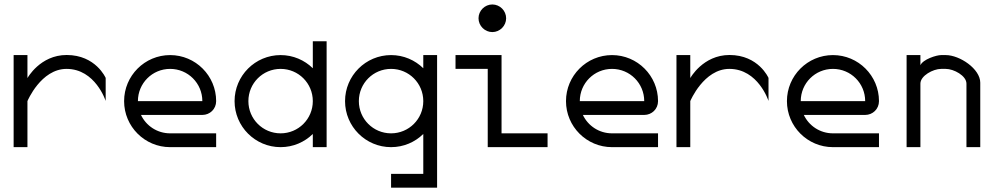

<svg xmlns="http://www.w3.org/2000/svg" viewBox="-20 -666 4540 869"><path d="M41.7 -416.7V0H104.2V-208.4C104.2 -208.4 165 -354.2 281.2 -354.2C411.7 -354.2 458.3 -209.2 458.3 -209.2V-313.3C458.3 -313.3 413.6 -417.1 281.6 -417.1C161.5 -417.1 104.2 -312.6 104.2 -312.6V-416.7Z M895.8 -208.3H604.2C604.2 -289.2 669.2 -354.2 750 -354.2C830.8 -354.2 895.8 -289.2 895.8 -208.3ZM541.7 -208.3C541.7 -93.3 635 0 750 0H958.3V-62.5H750C691.6 -62.5 641.4 -96.5 618.1 -145.8H895.8C930 -145.8 958.3 -172.5 958.3 -208.3C958.3 -323.3 865 -416.7 750 -416.7C635 -416.7 541.7 -323.3 541.7 -208.3Z M1041.7 -208.3C1041.7 -93.3 1135 0 1250 0C1306.8 0 1358.2 -22.7 1395.8 -59.6V0H1458.3V-479.2H1395.8V-357.1C1358.2 -393.9 1306.8 -416.7 1250 -416.7C1135 -416.7 1041.7 -323.3 1041.7 -208.3ZM1104.2 -208.3C1104.2 -289.2 1169.2 -354.2 1250 -354.2C1330.8 -354.2 1395.8 -289.2 1395.8 -208.3C1395.8 -127.5 1330.8 -62.5 1250 -62.5C1169.2 -62.5 1104.2 -127.5 1104.2 -208.3Z M1604.2 -208.3C1604.2 -289.2 1669.2 -354.2 1750 -354.2C1830.8 -354.2 1895.8 -289.2 1895.8 -208.3C1895.8 -127.5 1830.8 -62.5 1750 -62.5C1669.2 -62.5 1604.2 -127.5 1604.2 -208.3ZM1541.7 -208.3C1541.7 -93.3 1635 0 1750 0C1806.8 0 1858.2 -22.7 1895.8 -59.6V120.8H1750V183.3H1958.3V-416.7H1895.8V-357.1C1858.2 -393.9 1806.8 -416.7 1750 -416.7C1635 -416.7 1541.7 -323.3 1541.7 -208.3Z M2145.8 -583.3C2145.8 -549.2 2174.2 -520.8 2208.3 -520.8C2242.5 -520.8 2270.8 -549.2 2270.8 -583.3C2270.8 -617.5 2242.5 -645.8 2208.3 -645.8C2174.2 -645.8 2145.8 -617.5 2145.8 -583.3ZM2187.5 -354.2V0H2458.3V-62.5H2250V-416.7H2041.7V-354.2Z M2895.8 -208.3H2604.2C2604.2 -289.2 2669.2 -354.2 2750 -354.2C2830.8 -354.2 2895.8 -289.2 2895.8 -208.3ZM2541.7 -208.3C2541.7 -93.3 2635 0 2750 0H2958.3V-62.5H2750C2691.6 -62.5 2641.4 -96.5 2618.1 -145.8H2895.8C2930 -145.8 2958.3 -172.5 2958.3 -208.3C2958.3 -323.3 2865 -416.7 2750 -416.7C2635 -416.7 2541.7 -323.3 2541.7 -208.3Z M3041.7 -416.7V0H3104.2V-208.4C3104.2 -208.4 3165 -354.2 3281.2 -354.2C3411.7 -354.2 3458.3 -209.2 3458.3 -209.2V-313.3C3458.3 -313.3 3413.6 -417.1 3281.6 -417.1C3161.5 -417.1 3104.2 -312.6 3104.2 -312.6V-416.7Z M3895.8 -208.3H3604.2C3604.2 -289.2 3669.2 -354.2 3750 -354.2C3830.8 -354.2 3895.8 -289.2 3895.8 -208.3ZM3541.7 -208.3C3541.7 -93.3 3635 0 3750 0H3958.3V-62.5H3750C3691.6 -62.5 3641.4 -96.5 3618.1 -145.8H3895.8C3930 -145.8 3958.3 -172.5 3958.3 -208.3C3958.3 -323.3 3865 -416.7 3750 -416.7C3635 -416.7 3541.7 -323.3 3541.7 -208.3Z M4260.4 -416.7H4239.6C4218.3 -416.7 4157.5 -397.5 4145.8 -370.8V-416.7H4083.3V0H4145.8V-287.5C4145.8 -323.3 4203.3 -354.2 4239.6 -354.2H4260.4C4297.1 -354.2 4354.2 -323.3 4354.2 -287.5V0H4416.7V-291.7C4416.7 -354.2 4323.8 -416.7 4260.4 -416.7Z"/></svg>

Font: Amy Mono
Style: Regular
Weight: 400
Monospace: yes
Version: Version 001.000